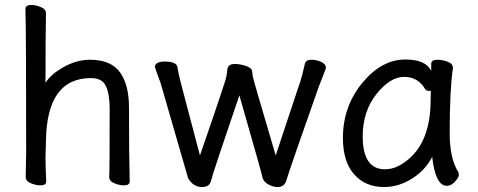

<svg xmlns="http://www.w3.org/2000/svg" viewBox="-20 -733 1933 777"><path d="M481.9 17.1Q462.9 17.1 442.4 8.5Q421.9 0 421.9 -17.1Q423.8 -34.2 423.8 -293Q423.8 -351.1 408.9 -384Q394 -417 348.1 -417Q168.9 -417 166 -162.1L164.1 -97.2Q164.1 -59.1 167 1Q167 17.1 144 17.1Q125 17.1 104.5 8.5Q84 0 84 -17.1L85.9 -115.2Q85.9 -590.3 83 -696.8Q83 -712.9 106.9 -712.9Q125 -712.9 145.5 -704.3Q166 -695.8 166 -679.2Q164.1 -580.1 164.1 -397.9Q186 -433.1 238.5 -462.2Q291 -491.2 344.2 -491.2Q440.4 -491.2 475.1 -424.8Q502 -377.9 502 -296.9Q502 -105 504.9 1Q504.9 17.1 481.9 17.1Z M1103 23.9Q1088.9 23.9 1073.7 17.1Q1044.9 4.9 1041 -20Q1040 -28.8 948.7 -347.2Q845.7 -43.9 842.8 -31.5Q839.8 -19 832.8 2.4Q825.7 23.9 797.9 23.9Q770 23.9 751 2Q743.2 -5.9 739.7 -17.1L629.9 -397Q606.9 -459 606.9 -461.9Q606.9 -483.9 647.9 -483.9Q696.8 -483.9 698.7 -458Q700.7 -448.2 702.9 -434.6Q705.1 -420.9 789.1 -104Q895 -409.2 896.5 -425Q897.9 -440.9 899.9 -452.1Q902.8 -474.1 929.7 -474.1Q952.6 -474.1 975.3 -466.1Q998 -458 1000 -446.5Q1002 -435.1 1002.9 -424.6Q1003.9 -414.1 1095.7 -104L1196.8 -408.2Q1201.7 -422.4 1213.9 -475.1Q1217.8 -491.2 1240.7 -491.2Q1259.8 -491.2 1279.3 -482.7Q1298.8 -474.1 1298.8 -459Q1298.8 -455.1 1293.5 -442.6Q1288.1 -430.2 1271 -384.8Q1154.8 -54.7 1149.9 -37.4Q1145 -20 1139.6 -4.9Q1131.8 23.9 1103 23.9Z M1538.1 -47.9Q1580.1 -47.9 1621.1 -79.1Q1723.1 -153.3 1722.7 -330.1L1723.6 -365.2H1714.8Q1706.1 -365.2 1700.7 -372.1Q1671.9 -421.9 1615.7 -421.9Q1558.6 -421.9 1503.2 -352.1Q1447.8 -282.2 1447.8 -180.2Q1448.2 -47.9 1538.1 -47.9ZM1534.7 23.9Q1458.5 23.9 1413.1 -27.6Q1367.7 -79.1 1367.7 -174.8Q1367.7 -301.8 1445.8 -397Q1523.9 -492.2 1621.1 -492.2Q1703.1 -492.2 1725.1 -445.8V-475.1Q1725.1 -491.2 1750 -491.2Q1770 -491.2 1791.5 -483.2Q1813 -475.1 1813 -458Q1799.8 -368.2 1799.8 -194.8Q1799.8 -91.8 1834 -38.1Q1836.9 -32.2 1836.9 -24.9Q1836.9 -16.1 1821.8 1.5Q1806.6 19 1788.1 19Q1742.2 19 1729 -98.1Q1701.2 -43.9 1647 -10Q1592.8 23.9 1534.7 23.9Z"/></svg>

Font: LXGW WenKai Screen R
Style: Regular
Weight: 400
Designer: Fontworks Inc.
Version: Version 1.235;May 31, 2022